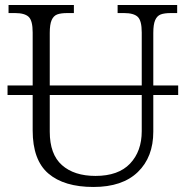

<svg xmlns="http://www.w3.org/2000/svg" viewBox="-20 -734 740 764"><path d="M689 -356H590V-210Q590 -109 528.5 -49.5Q467 10 352 10Q235 10 172.5 -43.5Q110 -97 110 -215V-356H10V-394H110V-605Q110 -652 94 -667Q78 -682 40 -682H14V-714H274V-682H248Q222 -682 207.5 -676.5Q193 -671 185.5 -654Q178 -637 178 -603V-394H544V-605Q544 -652 528 -667Q512 -682 474 -682H448V-714H685V-682H660Q634 -682 619.5 -676.5Q605 -671 597.5 -654Q590 -637 590 -603V-394H689ZM544 -356H178V-210Q178 -120 226.5 -77Q275 -34 360 -34Q451 -34 497.5 -83Q544 -132 544 -212Z"/></svg>

Font: Noto Serif Light
Style: Regular
Weight: 300
Designer: Monotype Design Team
Foundry: Monotype Imaging Inc.
Version: Version 1.001